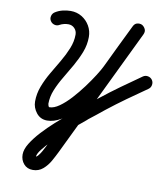

<svg xmlns="http://www.w3.org/2000/svg" viewBox="-96 -665 925 1066"><g transform="rotate(10 366.0 -132.0)"><path d="M117 -511Q109 -524 113 -539Q117 -554 130 -562Q149 -574 171.5 -579.5Q194 -585 216 -585Q251 -585 279 -568Q307 -551 323.5 -522.5Q340 -494 340 -460Q340 -416 324 -374.5Q308 -333 285 -292.5Q262 -252 238.5 -213Q215 -174 199 -135Q183 -96 183 -56Q183 -53 185.5 -45.5Q188 -38 192 -38Q217 -38 247.5 -59.5Q278 -81 309.5 -115.5Q341 -150 369.5 -188.5Q398 -227 419.5 -261Q441 -295 451 -316Q451 -316 451 -316Q451 -316 451 -316Q451 -316 451 -316Q480 -377 509.5 -438Q539 -499 569 -560Q577 -577 591.5 -580.5Q606 -584 619 -578Q631 -571 637.5 -557.5Q644 -544 636 -527Q549 -347 462 -166Q375 15 287 196Q275 221 258.5 250.5Q242 280 218 300.5Q194 321 161 321Q161 321 161 321Q161 321 161 321Q161 321 161 321Q129 321 110 299Q91 277 91 246Q91 217 112 183Q133 149 166 113Q199 77 236.5 43.5Q274 10 308.5 -18Q343 -46 365 -65Q365 -65 365 -65Q365 -65 365 -65Q387 -83 409 -100.5Q431 -118 453 -135Q507 -178 562 -217.5Q617 -257 673 -296Q673 -296 673 -296Q673 -296 673 -296Q686 -305 701.5 -302Q717 -299 726 -286Q734 -274 731.5 -258.5Q729 -243 716 -234Q661 -196 606.5 -157Q552 -118 500 -77Q478 -59 456 -41.5Q434 -24 412 -7Q412 -7 412 -7Q413 -7 413 -7Q398 5 369 29.5Q340 54 305 84.5Q270 115 238.5 146Q207 177 186.5 203.5Q166 230 166 246Q166 250 164 248Q162 246 161 246Q161 246 161 246Q161 246 161 246Q169 246 178 235.5Q187 225 195.5 210Q204 195 210.5 182Q217 169 220 163Q307 -18 394 -198.5Q481 -379 569 -560Q577 -577 591.5 -580.5Q606 -584 619 -578Q631 -571 637.5 -557.5Q644 -544 636 -527Q607 -467 577.5 -406Q548 -345 518 -284Q518 -284 518 -284Q518 -284 518.5 -284Q519 -284 519 -284Q504 -253 478 -212Q452 -171 418 -127.5Q384 -84 346 -46.5Q308 -9 268.5 14Q229 37 192 37Q154 37 131 8Q108 -21 108 -56Q108 -100 124 -142Q140 -184 163.5 -224Q187 -264 210 -303Q233 -342 249 -381.5Q265 -421 265 -460Q265 -481 251 -495.5Q237 -510 216 -510Q204 -510 191.5 -507Q179 -504 168 -498Q155 -490 140 -494Q125 -498 117 -511Z"/></g></svg>

Font: FRB American Cursive Guidelines Extrabold
Style: Bold Italic
Weight: 800
Italic angle: -25°
Version: Version 2.0;Modular Font Editor K font №1